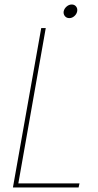

<svg xmlns="http://www.w3.org/2000/svg" viewBox="-20 -828 435 848"><path d="M162.1 -704.1H182.1L61 -18.1H331.1L327.1 0H37.1ZM261.2 -777.8Q263.7 -790 274.2 -799.1Q284.7 -808.1 296.9 -808.1Q309.1 -808.1 316.2 -799.1Q323.2 -790 320.8 -777.8Q318.4 -765.6 308.3 -756.8Q298.3 -748 286.1 -748Q273.9 -748 266.6 -756.8Q259.3 -765.6 261.2 -777.8Z"/></svg>

Font: SVN-Poppins Thin
Style: Italic
Weight: 100
Italic angle: -10°
Designer: Ninad Kale (Devanagari), Jonny Pinhorn (Latin)
Foundry: Indian Type Foundry
Version: Version 3.002 2017